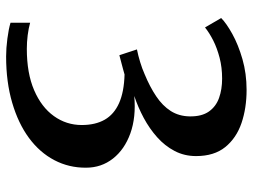

<svg xmlns="http://www.w3.org/2000/svg" viewBox="-117 -674 806 612"><g transform="rotate(90 286.0 -368.0)"><path d="M160 15.5Q134 15.5 103.2 11.5Q72.5 7.5 52.5 1.5V-61Q70.5 -56 92.5 -53.2Q114.5 -50.5 135.5 -50.5Q213.5 -50.5 267.5 -73.8Q321.5 -97 350 -136.8Q378.5 -176.5 378.5 -225.5Q378.5 -269 361.5 -298.8Q344.5 -328.5 308.8 -344.5Q273 -360.5 217.5 -362Q212.5 -360.5 199.5 -357Q186.5 -353.5 173.8 -350.2Q161 -347 156 -345.5L137.5 -401.5Q157.5 -405.5 178 -411.8Q198.5 -418 216.5 -426Q256.5 -442.5 286.8 -462.8Q317 -483 333.8 -509.2Q350.5 -535.5 351 -570Q351.5 -608 335.5 -630.8Q319.5 -653.5 292.2 -663.2Q265 -673 230.5 -673Q195 -673 164.2 -665Q133.5 -657 109.2 -644.8Q85 -632.5 67.5 -618.5L37.5 -670Q54 -686.5 88.2 -705.5Q122.5 -724.5 168.5 -737.8Q214.5 -751 266.5 -751Q324.5 -751 372.2 -734.8Q420 -718.5 448.8 -683Q477.5 -647.5 477.5 -590Q477.5 -552.5 461.2 -521.5Q445 -490.5 417.5 -466Q390 -441.5 356 -423.2Q322 -405 286 -393Q354 -399 405.2 -380.5Q456.5 -362 485.5 -325Q514.5 -288 514.5 -239.5Q515 -185 490.5 -138.2Q466 -91.5 419.5 -57.2Q373 -23 307.2 -3.8Q241.5 15.5 160 15.5Z"/></g></svg>

Font: Merriweather 20pt SemiBold
Style: Regular
Weight: 600
Version: Version 2.100